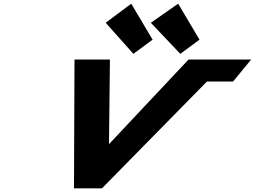

<svg xmlns="http://www.w3.org/2000/svg" viewBox="-20 -1027 1387 1045"><path d="M810.5 -811 706.1 -734 555.2 -903 694.4 -1007ZM1065.8 -811 961.4 -734 801 -903 949.7 -1007ZM382.7 -1.9H535L1106.4 -583.3H1248.5L1347.1 -703.1H1006.2L573.2 -242.4L578.3 -703.1H385.5Z"/></svg>

Font: Hussar
Style: BdSuprExtOblFive
Weight: 700
Foundry: Cannot Into Space Fonts
Version: Version 2.00